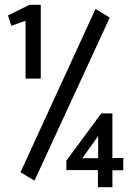

<svg xmlns="http://www.w3.org/2000/svg" viewBox="-20 -706 540 796"><path d="M86 -380V-620L27 -599L13 -642L102 -686H149V-380ZM123 43 65 8 376 -669 435 -633ZM386 70V-1H255V-40L400 -236H446V-51H491V0H446V70ZM321 -50H387V-142Z"/></svg>

Font: Inconsolata SemiBold
Style: Regular
Weight: 600
Monospace: yes
Designer: Raph Levien, Cyreal, Brenton Simpson
Foundry: Raph Levien, Cyreal, Google
Version: Version 3.100; ttfautohint (v1.8.4.7-5d5b)